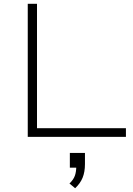

<svg xmlns="http://www.w3.org/2000/svg" viewBox="-20 -725 707 1017"><path d="M127 0V-705H176V-46H647V0ZM378 272 348 247Q369 227 376.5 206Q384 185 384 156L396 163H350V85H430V144Q430 186 417.5 216.5Q405 247 378 272Z"/></svg>

Font: Nunito Sans 10pt Expanded ExtraLight
Style: Regular
Weight: 250
Width: 7
Designer: Vernon Adams
Foundry: Vernon Adams
Version: Version 3.101;gftools[0.9.27]